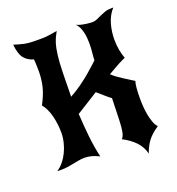

<svg xmlns="http://www.w3.org/2000/svg" viewBox="-148 -866 989 1073"><g transform="rotate(-20 347.0 -329.5)"><path d="M653 -39Q610 -10 589 18Q568 46 553 88Q543 46 513.5 15Q484 -16 439 -39Q448 -48 452.5 -62.5Q457 -77 459.5 -103.5Q462 -130 463 -171Q464 -212 466 -274Q461 -276 439.5 -294.5Q418 -313 392 -336L261 -254Q265 -182 272 -116.5Q279 -51 293 10Q267 -3 246.5 -8Q226 -13 207 -13Q190 -13 173.5 -10Q157 -7 139.5 -3.5Q122 0 103 3Q84 6 61 6Q56 6 50 6Q44 6 39 5Q60 -8 77.5 -29.5Q95 -51 107.5 -77Q120 -103 127 -132Q134 -161 134 -189Q134 -240 122 -288.5Q110 -337 84 -369Q112 -421 122.5 -464Q133 -507 133 -553Q133 -567 132.5 -588.5Q132 -610 130 -626Q95 -636 75 -660.5Q55 -685 49 -743Q66 -738 79.5 -734Q93 -730 107 -727Q121 -724 138 -722.5Q155 -721 179 -721Q200 -721 212.5 -721Q225 -721 237 -722Q249 -723 264 -725.5Q279 -728 304 -732Q287 -703 277.5 -674Q268 -645 263 -604Q258 -563 256.5 -504.5Q255 -446 254 -359Q288 -377 322 -401.5Q356 -426 383 -449Q410 -472 427 -488Q444 -504 446 -506Q446 -522 449 -548.5Q452 -575 452 -606Q452 -621 450.5 -638Q449 -655 445 -671.5Q441 -688 434 -703Q427 -718 416 -728Q428 -722 442.5 -718.5Q457 -715 470.5 -713Q484 -711 494.5 -710.5Q505 -710 509 -710Q524 -710 537 -716Q550 -722 564 -728.5Q578 -735 595 -741Q612 -747 635 -747H646Q631 -731 620 -710.5Q609 -690 602.5 -667Q596 -644 593 -620.5Q590 -597 590 -575Q590 -543 595.5 -513.5Q601 -484 610 -461Q605 -459 594 -454Q583 -449 568 -441Q553 -433 536 -423Q519 -413 501 -403Q513 -391 528 -380Q543 -369 559.5 -358.5Q576 -348 592 -338Q608 -328 622 -319Q617 -308 614.5 -281Q612 -254 612 -219Q612 -193 614 -166.5Q616 -140 621 -115.5Q626 -91 633.5 -71Q641 -51 653 -39Z"/></g></svg>

Font: New Rocker
Style: Regular
Weight: 400
Designer: Pablo Impallari, Brenda Gallo, Rodrigo Fuenzalida
Foundry: Pablo Impallari, Brenda Gallo, Rodrigo Fuenzalida
Version: Version 1.000; ttfautohint (v0.93) -l 8 -r 50 -G 200 -x 14 -